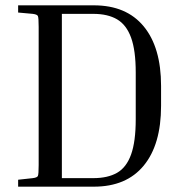

<svg xmlns="http://www.w3.org/2000/svg" viewBox="-20 -700 698 720"><path d="M48 -653V-680H332Q454 -680 519 -601Q584 -522 584 -378V-303Q584 -158 519 -79Q454 0 332 0H48V-26L103 -32Q119 -34 122 -40Q125 -46 125 -81V-599Q125 -634 122 -640Q119 -646 103 -648ZM330 -648H212V-32H330Q384 -32 419 -52Q454 -72 471.5 -120.5Q489 -169 489 -253V-428Q489 -511 471.5 -559Q454 -607 419 -627.5Q384 -648 330 -648Z"/></svg>

Font: Inria Serif
Style: Regular
Weight: 400
Designer: Black Foundry Team
Foundry: Black Foundry
Version: Version 1.000; ttfautohint (v1.8.3)